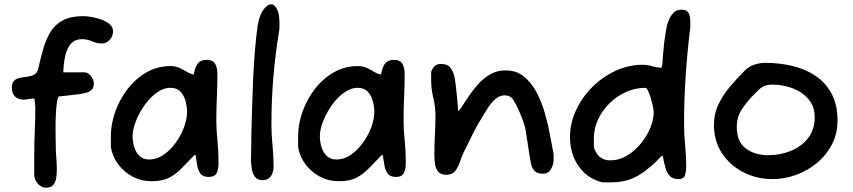

<svg xmlns="http://www.w3.org/2000/svg" viewBox="-20 -832 3965 892"><path d="M193 40Q172 40 155.5 21Q139 2 139 -21V-105Q139 -164 141.5 -220.5Q144 -277 144 -336Q144 -339 142.5 -350Q141 -361 140 -374H134Q124 -374 112.5 -371.5Q101 -369 90 -369Q65 -369 50 -383.5Q35 -398 35 -424Q35 -448 46.5 -458Q58 -468 75.5 -471Q93 -474 111.5 -476.5Q130 -479 143 -488Q156 -497 159 -519Q170 -567 182.5 -610Q195 -653 216 -686Q237 -719 273 -738Q309 -757 367 -757Q380 -757 402.5 -753.5Q425 -750 448.5 -742Q472 -734 488.5 -720.5Q505 -707 505 -686Q505 -663 489.5 -646.5Q474 -630 455 -630Q430 -630 408 -640Q386 -650 361 -650Q326 -650 307.5 -626.5Q289 -603 282 -567.5Q275 -532 274 -496H372Q389 -496 402.5 -478.5Q416 -461 416 -444Q416 -424 405 -414Q394 -404 378 -400.5Q362 -397 347 -394Q338 -394 320 -391.5Q302 -389 283.5 -387Q265 -385 254 -384Q248 -380 244.5 -356.5Q241 -333 239.5 -301Q238 -269 238 -237Q238 -211 238.5 -189Q239 -167 239 -159Q239 -129 241.5 -100Q244 -71 244 -45Q244 -27 241.5 -7.5Q239 12 228.5 26Q218 40 193 40Z M683 10Q637 10 597 -11Q557 -32 530 -67.5Q503 -103 495 -148V-199Q495 -255 515 -312Q535 -369 572 -417.5Q609 -466 660 -495.5Q711 -525 772 -525Q797 -525 815.5 -516Q834 -507 849.5 -497.5Q865 -488 880 -486Q888 -527 902 -540.5Q916 -554 940 -554Q969 -554 979.5 -535.5Q990 -517 990 -489Q990 -434 987.5 -381Q985 -328 985 -272Q985 -228 990 -181Q995 -134 995 -90V-69Q995 -47 986.5 -28.5Q978 -10 949 -10Q922 -10 910.5 -26.5Q899 -43 895.5 -66.5Q892 -90 889 -109L885 -113Q851 -79 824.5 -51Q798 -23 766 -6.5Q734 10 683 10ZM673 -91Q708 -91 739.5 -112.5Q771 -134 796 -168.5Q821 -203 835 -241Q849 -279 849 -312Q849 -337 842 -362.5Q835 -388 818.5 -406Q802 -424 772 -424Q739 -424 707.5 -401Q676 -378 651 -342.5Q626 -307 611 -268.5Q596 -230 596 -199Q596 -174 603.5 -149Q611 -124 628 -107.5Q645 -91 673 -91Z M1199 5Q1176 5 1164.5 -10.5Q1153 -26 1149.5 -49Q1146 -72 1146 -96Q1146 -108 1146.5 -119.5Q1147 -131 1147 -141Q1147 -165 1148 -215Q1149 -265 1151 -329.5Q1153 -394 1156 -464Q1159 -534 1164.5 -599Q1170 -664 1177 -713Q1184 -758 1202.5 -785Q1221 -812 1240 -812Q1257 -812 1269 -785Q1281 -758 1278 -696Q1259 -581 1250 -474Q1241 -367 1241 -253Q1241 -205 1246 -157Q1251 -109 1251 -61Q1251 -30 1238 -12.5Q1225 5 1199 5Z M1553 10Q1507 10 1467 -11Q1427 -32 1400 -67.5Q1373 -103 1365 -148V-199Q1365 -255 1385 -312Q1405 -369 1442 -417.5Q1479 -466 1530 -495.5Q1581 -525 1642 -525Q1667 -525 1685.5 -516Q1704 -507 1719.5 -497.5Q1735 -488 1750 -486Q1758 -527 1772 -540.5Q1786 -554 1810 -554Q1839 -554 1849.5 -535.5Q1860 -517 1860 -489Q1860 -434 1857.5 -381Q1855 -328 1855 -272Q1855 -228 1860 -181Q1865 -134 1865 -90V-69Q1865 -47 1856.5 -28.5Q1848 -10 1819 -10Q1792 -10 1780.5 -26.5Q1769 -43 1765.5 -66.5Q1762 -90 1759 -109L1755 -113Q1721 -79 1694.5 -51Q1668 -23 1636 -6.5Q1604 10 1553 10ZM1543 -91Q1578 -91 1609.5 -112.5Q1641 -134 1666 -168.5Q1691 -203 1705 -241Q1719 -279 1719 -312Q1719 -337 1712 -362.5Q1705 -388 1688.5 -406Q1672 -424 1642 -424Q1609 -424 1577.5 -401Q1546 -378 1521 -342.5Q1496 -307 1481 -268.5Q1466 -230 1466 -199Q1466 -174 1473.5 -149Q1481 -124 1498 -107.5Q1515 -91 1543 -91Z M2053 -20Q2028 -20 2016 -34.5Q2004 -49 2001 -70.5Q1998 -92 1998 -112Q1998 -158 2000.5 -204Q2003 -250 2003 -292Q2003 -337 1993 -378Q1983 -419 1983 -460V-499Q1992 -520 2002 -527.5Q2012 -535 2029 -535Q2060 -535 2074 -515.5Q2088 -496 2092.5 -469.5Q2097 -443 2099 -421Q2100 -410 2103.5 -378Q2107 -346 2108 -318H2112L2116 -322Q2135 -350 2156 -382Q2177 -414 2202.5 -442Q2228 -470 2259 -487.5Q2290 -505 2329 -505Q2379 -505 2414 -476.5Q2449 -448 2473 -402.5Q2497 -357 2512 -304Q2527 -251 2536 -201Q2545 -151 2552 -115V-90Q2552 -68 2540 -46.5Q2528 -25 2502 -25Q2475 -25 2462.5 -39Q2450 -53 2446 -75Q2444 -84 2441 -104.5Q2438 -125 2434 -149.5Q2430 -174 2427 -195.5Q2424 -217 2422 -227Q2419 -247 2408.5 -274.5Q2398 -302 2389 -322Q2380 -343 2366 -366Q2352 -389 2325 -389Q2301 -389 2281.5 -372Q2262 -355 2247.5 -332Q2233 -309 2222 -291Q2197 -251 2177 -211Q2157 -171 2134 -124Q2125 -105 2117 -80.5Q2109 -56 2095 -38Q2081 -20 2053 -20Z M2778 15Q2728 2 2694.5 -29.5Q2661 -61 2644.5 -104Q2628 -147 2628 -194Q2628 -259 2656 -319.5Q2684 -380 2731.5 -427.5Q2779 -475 2839.5 -503Q2900 -531 2965 -531Q2988 -531 3009.5 -524.5Q3031 -518 3053 -517L3057 -530Q3058 -548 3060 -575Q3062 -602 3065.5 -631.5Q3069 -661 3073.5 -688Q3078 -715 3084 -731Q3092 -754 3107 -770.5Q3122 -787 3147 -787Q3172 -787 3179.5 -771Q3187 -755 3187 -731V-706Q3173 -591 3165.5 -479.5Q3158 -368 3158 -257Q3158 -206 3163 -157.5Q3168 -109 3168 -56Q3168 -37 3162.5 -18.5Q3157 0 3132 0Q3106 0 3092 -14.5Q3078 -29 3072 -51Q3066 -73 3062 -93Q3060 -108 3058 -108H3054Q3002 -51 2947.5 -18Q2893 15 2822 15ZM2816 -87Q2855 -87 2891 -108Q2927 -129 2955.5 -163Q2984 -197 3000.5 -236.5Q3017 -276 3017 -312Q3017 -321 3013 -339Q3009 -357 3003 -377Q2997 -397 2990.5 -410.5Q2984 -424 2979 -424Q2931 -424 2888 -404.5Q2845 -385 2811.5 -352Q2778 -319 2758.5 -277Q2739 -235 2739 -189V-149Q2747 -120 2766 -103.5Q2785 -87 2816 -87Z M3569 0Q3497 0 3435 -31Q3373 -62 3335 -119Q3297 -176 3297 -252Q3297 -304 3318.5 -348.5Q3340 -393 3373.5 -432Q3407 -471 3441 -505Q3459 -523 3484 -531.5Q3509 -540 3535 -540Q3600 -540 3660 -526Q3720 -512 3767.5 -480.5Q3815 -449 3843 -397.5Q3871 -346 3871 -272Q3871 -211 3845 -161Q3819 -111 3775.5 -75Q3732 -39 3678.5 -19.5Q3625 0 3569 0ZM3549 -111Q3604 -111 3653 -130.5Q3702 -150 3733.5 -189.5Q3765 -229 3765 -287Q3765 -338 3735.5 -372Q3706 -406 3661 -422.5Q3616 -439 3569 -439Q3545 -439 3530 -432Q3515 -425 3503 -413Q3491 -401 3475 -385Q3447 -356 3425 -321.5Q3403 -287 3403 -243Q3403 -173 3445 -142Q3487 -111 3549 -111Z"/></svg>

Font: Fuzzy Bubbles
Style: Bold
Weight: 700
Designer: Robert E. Leuschke
Foundry: Robert E. Leuschke
Version: Version 1.010; ttfautohint (v1.8.3)